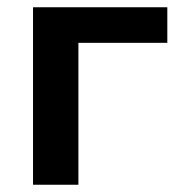

<svg xmlns="http://www.w3.org/2000/svg" viewBox="-20 -509 497 529"><path d="M71 0V-489H441V-391H196V0Z"/></svg>

Font: Nunito Sans 12pt ExtraLight
Style: Regular
Weight: 200
Designer: Vernon Adams
Foundry: Vernon Adams
Version: Version 3.101;gftools[0.9.27]